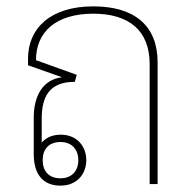

<svg xmlns="http://www.w3.org/2000/svg" viewBox="-20 -578 605 603"><path d="M170 5C222 5 251 -32 251 -75C251 -118 222 -155 171 -155C143 -155 124 -145 111 -130V-205C111 -276 136 -321 215 -321L221 -343L93 -389C93 -478 156 -535 273 -535C384 -535 450 -483 450 -377V0H475V-382C475 -497 403 -558 273 -558C136 -558 68 -487 68 -394V-373L173 -336V-335C117 -328 86 -280 86 -209V-94C86 -33 113 5 170 5ZM170 -18C133 -18 114 -41 114 -75C114 -109 133 -132 170 -132C205 -132 226 -109 226 -75C226 -41 205 -18 170 -18Z"/></svg>

Font: Noto Sans Thai Looped Thin
Style: Regular
Weight: 100
Designer: Sasikarn Vongin, Ben Mitchell
Foundry: The Fontpad Ltd
Version: Version 1.001